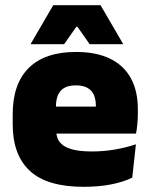

<svg xmlns="http://www.w3.org/2000/svg" viewBox="-20 -708 580 741"><path d="M303 13Q161.5 13 95.2 -48.5Q29 -110 29 -228.5V-267Q29 -384.5 91.2 -446Q153.5 -507.5 273 -507.5Q352.5 -507.5 405.5 -481.2Q458.5 -455 485.2 -405.8Q512 -356.5 512 -287V-271.5Q512 -251.5 510.2 -230.8Q508.5 -210 505 -192.5H346.5Q348.5 -223 349.2 -250Q350 -277 350 -298.5Q350 -324.5 342 -342.2Q334 -360 317 -369.2Q300 -378.5 273 -378.5Q232.5 -378.5 214.2 -357.5Q196 -336.5 196 -298V-253.5L197 -234.5V-203.5Q197 -188 202.5 -173.5Q208 -159 222.8 -147.8Q237.5 -136.5 264.8 -130Q292 -123.5 335.5 -123.5Q380 -123.5 422.5 -130.8Q465 -138 504.5 -151L490.5 -22.5Q456 -5.5 408.2 3.8Q360.5 13 303 13ZM122.5 -192.5V-296.5H469.5V-192.5ZM185.5 -688H368L454.5 -539.5V-537.5H326L279 -604.5H274.5L227.5 -537.5H99V-539.5Z"/></svg>

Font: Anek Telugu Medium ExtraBold
Style: Regular
Weight: 800
Version: Version 1.003